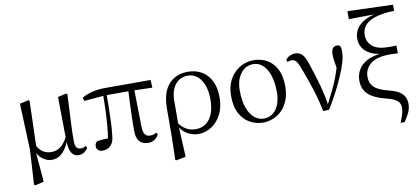

<svg xmlns="http://www.w3.org/2000/svg" viewBox="-86 -1122 3624 1660"><g transform="rotate(-10 1725.5 -292.0)"><path d="M98 200 116 -101 100 -511 176 -528 186 -522Q184 -440 182 -378.5Q180 -317 178.5 -269Q177 -221 176 -181Q175 -141 175 -102L162 -83L185 189L108 207ZM523 15Q483 15 462 -19Q441 -53 439 -125V-128L434 -511L510 -528L518 -522Q514 -436 511 -372.5Q508 -309 505.5 -263.5Q503 -218 502.5 -183.5Q502 -149 502 -119Q502 -70 515 -54.5Q528 -39 553 -39Q567 -39 577.5 -43Q588 -47 598 -52L606 -34Q594 -14 573 0.5Q552 15 523 15ZM288 15Q245 15 206.5 -15Q168 -45 151 -97H148L168 -137Q194 -89 226 -70.5Q258 -52 296 -52Q342 -52 378.5 -80Q415 -108 444 -168L457 -155H454Q430 -75 388 -30Q346 15 288 15Z M734 13Q709 13 695 -0.5Q681 -14 681 -34Q681 -49 686.5 -59Q692 -69 703 -77Q728 -80 756 -82Q784 -84 817 -84L793 -57Q806 -131 811.5 -204Q817 -277 819 -346.5Q821 -416 822 -482H852Q852 -420 851 -355Q850 -290 847.5 -226Q845 -162 838 -102Q834 -44 806 -15.5Q778 13 734 13ZM651 -438 644 -468Q688 -494 739.5 -505.5Q791 -517 862 -517H1248L1251 -449L1064 -454H838ZM1134 15Q1086 15 1058.5 -14.5Q1031 -44 1031 -114Q1031 -163 1032.5 -223Q1034 -283 1037 -349Q1040 -415 1043 -482H1094L1100 -132Q1102 -81 1118 -62.5Q1134 -44 1162 -44Q1181 -44 1193.5 -48.5Q1206 -53 1218 -60L1227 -42Q1213 -15 1189.5 0Q1166 15 1134 15Z M1338 200 1343 -6 1344 -245Q1344 -389 1407 -460Q1470 -531 1577 -531Q1644 -531 1696.5 -501Q1749 -471 1779 -412Q1809 -353 1809 -264Q1809 -179 1776.5 -116.5Q1744 -54 1691 -19.5Q1638 15 1576 15Q1520 15 1473.5 -14.5Q1427 -44 1401 -98H1398L1412 -113Q1438 -74 1475 -52Q1512 -30 1559 -30Q1611 -30 1649 -57Q1687 -84 1707.5 -136Q1728 -188 1728 -263Q1728 -339 1707 -391.5Q1686 -444 1650.5 -471Q1615 -498 1571 -498Q1502 -498 1460.5 -447Q1419 -396 1418 -306L1417 -94V-85L1431 189L1348 206Z M2144 15Q2083 15 2029.5 -14Q1976 -43 1942.5 -103.5Q1909 -164 1909 -258Q1909 -326 1930 -377Q1951 -428 1986 -462Q2021 -496 2064.5 -513.5Q2108 -531 2153 -531Q2220 -531 2272.5 -500.5Q2325 -470 2355 -410.5Q2385 -351 2385 -263Q2385 -193 2364.5 -140.5Q2344 -88 2309 -53.5Q2274 -19 2231 -2Q2188 15 2144 15ZM2154 -18Q2203 -18 2236.5 -45Q2270 -72 2287.5 -118Q2305 -164 2305 -221Q2305 -306 2285.5 -368Q2266 -430 2229.5 -464Q2193 -498 2144 -498Q2099 -498 2064.5 -472.5Q2030 -447 2010.5 -401Q1991 -355 1991 -295Q1991 -201 2014 -139Q2037 -77 2074.5 -47.5Q2112 -18 2154 -18Z M2671 7Q2649 -101 2618.5 -194Q2588 -287 2558 -367Q2536 -429 2519.5 -451Q2503 -473 2479 -473Q2457 -473 2441 -465L2433 -484Q2447 -504 2470.5 -515Q2494 -526 2518 -526Q2546 -526 2565.5 -512.5Q2585 -499 2601 -468.5Q2617 -438 2632 -386Q2659 -306 2685 -212.5Q2711 -119 2724 -22H2710L2716 -34Q2743 -87 2765.5 -132.5Q2788 -178 2807 -222.5Q2826 -267 2841.5 -316Q2857 -365 2871 -424L2858 -295Q2847 -356 2841 -396Q2835 -436 2835 -462Q2835 -496 2848 -513.5Q2861 -531 2884 -531Q2896 -531 2903.5 -527.5Q2911 -524 2916 -517Q2919 -505 2920 -494.5Q2921 -484 2921 -470Q2921 -427 2904 -371.5Q2887 -316 2859 -252.5Q2831 -189 2796 -123Q2761 -57 2724 4Z M3312 223Q3328 184 3337.5 154Q3347 124 3347 98Q3347 76 3338.5 57.5Q3330 39 3303.5 23Q3277 7 3223 -6Q3119 -32 3071.5 -77.5Q3024 -123 3024 -198Q3024 -249 3049.5 -293Q3075 -337 3130 -365Q3185 -393 3272 -398L3271 -390Q3200 -397 3155.5 -420.5Q3111 -444 3090 -479.5Q3069 -515 3069 -556Q3069 -633 3127.5 -682Q3186 -731 3287 -747L3278 -732V-740L3027 -737V-807L3425 -794V-740Q3321 -737 3257.5 -716Q3194 -695 3166 -660Q3138 -625 3138 -577Q3138 -517 3182.5 -478.5Q3227 -440 3323 -440Q3335 -440 3356 -440Q3377 -440 3393 -441V-373Q3372 -374 3352 -374.5Q3332 -375 3319 -375Q3207 -375 3153 -330.5Q3099 -286 3099 -216Q3099 -161 3134.5 -126.5Q3170 -92 3259 -70Q3321 -55 3352.5 -33.5Q3384 -12 3396 15Q3408 42 3408 74Q3408 111 3392.5 145.5Q3377 180 3348 223Z"/></g></svg>

Font: Noto Serif JP
Style: Regular
Weight: 400
Designer: Ryoko NISHIZUKA  (kana & ideographs); Frank Grießhammer (Latin, Greek & Cyrillic); Wenlong ZHANG  (bopomofo); Sandoll Co
Foundry: Adobe
Version: Version 2.003-H1;hotconv 1.1.1;makeotfexe 2.6.0